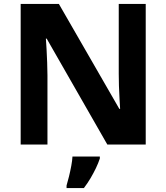

<svg xmlns="http://www.w3.org/2000/svg" viewBox="-20 -734 845 975"><path d="M720 0H525L217 -538H213Q215 -515 216.5 -483Q218 -451 219.5 -417Q221 -383 221 -352V0H85V-714H279L586 -181H590Q589 -201 587 -232.5Q585 -264 584 -298.5Q583 -333 583 -360V-714H720ZM487 71Q479 95 467 120Q455 145 440 170.5Q425 196 406 221H318V208Q324 188 330.5 161.5Q337 135 342 108Q347 81 348 61H487Z"/></svg>

Font: Noto Sans Lao
Style: Bold
Weight: 700
Designer: Monotype Design Team
Foundry: Monotype Imaging Inc.
Version: Version 2.003